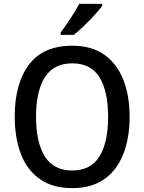

<svg xmlns="http://www.w3.org/2000/svg" viewBox="-20 -961 744 991"><path d="M649 -358Q649 -249 616.5 -166Q584 -83 518.5 -36.5Q453 10 353 10Q251 10 185 -37Q119 -84 87.5 -167Q56 -250 56 -359Q56 -530 129.5 -627.5Q203 -725 353 -725Q453 -725 518.5 -678.5Q584 -632 616.5 -549.5Q649 -467 649 -358ZM166 -358Q166 -226 211.5 -153.5Q257 -81 352 -81Q448 -81 493 -153Q538 -225 538 -358Q538 -490 493.5 -562Q449 -634 353 -634Q257 -634 211.5 -562Q166 -490 166 -358ZM508 -931Q494 -912 468 -883.5Q442 -855 413 -827Q384 -799 361 -781H293V-793Q317 -825 344 -866Q371 -907 389 -941H508Z"/></svg>

Font: Noto Sans Telugu SemiCondensed Medium
Style: Regular
Weight: 500
Width: 4
Designer: Jelle Bosma - Monotype Design Team
Foundry: Monotype Imaging Inc.
Version: Version 2.005; ttfautohint (v1.8.4.7-5d5b)